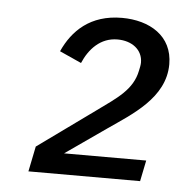

<svg xmlns="http://www.w3.org/2000/svg" viewBox="-37 -740 425 447"><g transform="rotate(5 175.0 -516.5)"><path d="M316 -378H124L220 -445C273 -482 350 -527 350 -606C350 -672 296 -704 231 -704C157 -704 116 -663 94 -614L145 -591C159 -624 185 -653 225 -653C259 -653 284 -634 284 -604C284 -598 282 -590 281 -585C272 -540 237 -518 190 -484L57 -388L45 -329H306Z"/></g></svg>

Font: LVC Sans
Style: Italic
Weight: 400
Italic angle: -11.31°
Designer: Mike Abbink, Paul van der Laan, Pieter van Rosmalen
Foundry: Bold Monday
Version: Version 3.0